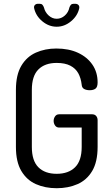

<svg xmlns="http://www.w3.org/2000/svg" viewBox="-20 -987 588 1013"><path d="M279 6Q218 6 169.5 -15.5Q121 -37 92.5 -85Q64 -133 64 -212V-513Q64 -592 92.5 -640Q121 -688 169.5 -709.5Q218 -731 277 -731Q343 -731 391.5 -708.5Q440 -686 467.5 -646Q495 -606 495 -552Q495 -528 484 -519.5Q473 -511 453 -511Q436 -511 424 -517.5Q412 -524 411 -540Q407 -575 393 -600.5Q379 -626 351 -640.5Q323 -655 279 -655Q217 -655 182.5 -620.5Q148 -586 148 -513V-212Q148 -139 182.5 -104.5Q217 -70 279 -70Q341 -70 376 -104.5Q411 -139 411 -212V-314H292Q278 -314 270.5 -325Q263 -336 263 -349Q263 -362 270.5 -373Q278 -384 292 -384H466Q480 -384 487.5 -375Q495 -366 495 -353V-212Q495 -133 466.5 -85Q438 -37 389 -15.5Q340 6 279 6ZM279 -846Q238 -846 203.5 -874.5Q169 -903 160 -944Q158 -954 164 -960.5Q170 -967 180 -967H190Q199 -967 204 -961.5Q209 -956 212 -947Q218 -922 237 -905Q256 -888 279 -888Q303 -888 322 -905Q341 -922 346 -947Q349 -956 354 -961.5Q359 -967 368 -967H377Q388 -967 394 -960.5Q400 -954 398 -943Q389 -903 354.5 -874.5Q320 -846 279 -846Z"/></svg>

Font: Dosis Medium
Style: Regular
Weight: 500
Designer: EdgarTolentino, PabloImpallari, IginoMarini
Foundry: EdgarTolentino, PabloImpallari, IginoMarini
Version: Version 3.001; ttfautohint (v1.8.2)